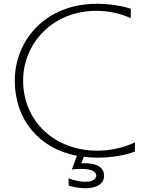

<svg xmlns="http://www.w3.org/2000/svg" viewBox="-20 -793 778 1013"><path d="M342 148V186C367 194 399 200 430 200C446 200 529 199 529 134C529 72 457 68 421 68H409L422 34C445 37 468 39 493 39C565 39 646 26 692 6V-42C632 -13 561 2 492 2C271 2 102 -151 102 -368C102 -561 254 -736 490 -736C546 -736 615 -723 670 -697V-747C618 -764 550 -773 491 -773C217 -773 58 -577 58 -368C58 -163 184 -10 386 29L359 101C370 100 390 98 410 98C483 98 488 125 488 133C488 135 488 166 431 166C400 166 362 156 342 148Z"/></svg>

Font: LINE Seed JP_OTF Thin
Style: Regular
Weight: 250
Designer: LY Corporation & Fontrix & Fontworks
Version: Version 1.007